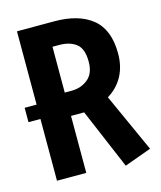

<svg xmlns="http://www.w3.org/2000/svg" viewBox="-114 -833 779 931"><g transform="rotate(-15 275.5 -367.0)"><path d="M401 16 273 -286H207V0H60V-750H248Q370 -750 438 -694.5Q506 -639 506 -519Q506 -455 479.5 -406Q453 -357 403 -327L536 -33ZM207 -403H241Q289 -403 323.5 -431Q358 -459 358 -518Q358 -583 326 -608Q294 -633 241 -633H207ZM0 -310V-382H322L315 -310Z"/></g></svg>

Font: Freeman
Style: Regular
Weight: 400
Designer: Vernon Adams, Aoife Mooney, Rodrigo Fuenzalida
Foundry: Rodrigo Fuenzalida
Version: Version 1.000; ttfautohint (v1.8.4.7-5d5b)